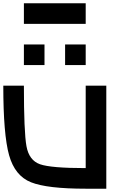

<svg xmlns="http://www.w3.org/2000/svg" viewBox="-20 -1145 790 1165"><path d="M500 -625H625V0H500Q265.6 0 168 -39.1Q70.3 -78.1 35.2 -203.1Q0 -328.1 0 -625H125Q125 -343.8 140.6 -257.8Q156.2 -171.9 222.7 -148.4Q289.1 -125 500 -125ZM500 -1125V-1000H125V-1125ZM500 -875V-750H375V-875ZM250 -875V-750H125V-875Z"/></svg>

Font: CraftyPE
Style: Regular
Weight: 400
Designer: Erek Butcher
Foundry: Haunted Coop
Version: Version 0.018;April 4, 2024;FontCreator 15.0.0.2962 64-bit